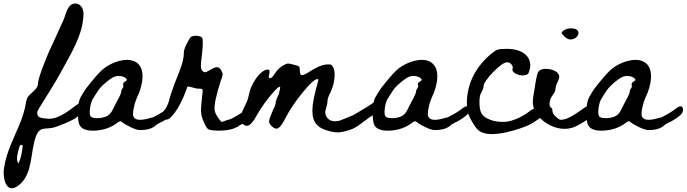

<svg xmlns="http://www.w3.org/2000/svg" viewBox="-147 -693 3794 1061"><path d="M329.8 -107C329.5 -138.1 309.5 -137.9 286.6 -120.2C278.3 -113.6 268.6 -106.8 258.3 -99.9C252.7 -97.3 178.7 -31.4 118.4 -36.9C92.1 -39.3 74.6 -40.6 66.1 -49.1C62.2 -53 59.8 -57.6 59.1 -63.1C58.3 -68.5 58.7 -73.4 60.2 -77.6C61.8 -81.9 64.3 -86.9 67.8 -92.7C107.5 -159.1 152.9 -225.6 189.2 -293.6C243.2 -394.7 310.4 -495.2 314.5 -613.5C315.5 -644.4 298.3 -678.9 261.5 -672.8C225.3 -666.7 217.1 -613.7 205.5 -586.1C201.6 -576.6 181.1 -531.7 144 -451.3C123 -407.2 104.3 -362.6 87.6 -317.7C70.9 -272.7 62.6 -243.3 62.6 -229.3C62.6 -200.3 21.4 -178.5 7.5 -158C-3.6 -141.7 -4.3 -116.7 -9 -97.5C-14.8 -73.6 -21.5 -49.9 -30.5 -27C-64.9 60.7 -111.5 142.1 -124.9 236.6C-133.7 298.6 -109 396.2 -30.1 318.8C27.7 262.2 23.7 160.4 43.4 86.8C70.7 -15.4 101 36.2 177.4 2.2C181.3 0.5 231.6 -17.1 266.3 -37.2C278.5 -44.4 330 -87.6 329.8 -107ZM-27 164.7ZM-40.3 120.4C-39.2 116.6 -37.8 112.6 -34.9 109.9C-32 107.2 -26.9 106.4 -24.1 109.2C-21.7 111.6 -21.9 115.4 -22.2 118.8C-25 148.5 -31.8 184.6 -45.6 210C-62 190.3 -47.1 143.6 -40.3 120.4Z M781.8 -95.8C762.5 -80.4 736.3 -64 703 -46.8C701 -45.7 698.7 -44.8 696.3 -43.8C694 -43.8 691.8 -43.5 689.5 -42.9C634.5 -25.7 601.8 -26.9 591.6 -46.8C587.1 -54.4 587.1 -70 591.6 -93.3C596.1 -116.7 602.8 -138.3 611.8 -158.1C638.9 -212.4 664.9 -318.8 599.8 -352.3C549.1 -378.4 469.2 -347.7 427.9 -315.5C409 -300.8 383.3 -273 350.7 -232C340.4 -219.9 333.2 -210.8 329 -204.7C324.9 -198.6 320.6 -192.2 316.1 -185.5C311.6 -178.7 305.5 -168.4 297.8 -154.3C288.9 -138.3 284.1 -111.4 283.5 -73.7C282.8 -35.9 286.7 -10.6 295 2.2C308.4 22.7 337.2 31.5 381.4 28.6C425.6 25.7 463.6 12.7 495.6 -10.3C505.2 -18 511.9 -22.2 515.8 -22.8C519.6 -23.4 524.1 -21.5 529.2 -17C536.9 -10 552.9 -0.7 577.2 10.8C593.2 18.5 605.8 23.1 615.1 24.7C624.4 26.3 637.4 26.1 654 24.2C680.2 21 700.4 12.7 714.5 -0.7L719.1 -5.1C727.5 -9.7 734.2 -13.5 737.5 -15.1C748.5 -19.6 759 -25.3 769.3 -32.4C785.7 -43.7 817.7 -61.3 817.5 -84.9C817.2 -110.5 800.8 -110.4 781.8 -95.8ZM544.6 -242.6C535 -237.5 531.4 -230.7 534 -222.4C535.9 -216 534.6 -210.1 530.2 -204.7C525.7 -199.2 523.4 -194 523.4 -188.8C523.4 -180.5 516.7 -164.5 503.3 -140.8C496.2 -127.4 486 -107.6 472.6 -81.3C465.5 -66.6 454.3 -55.7 439 -48.7C423.6 -42.9 407 -40 389 -40C371.1 -40 359.6 -43.3 354.5 -49.6C348.7 -56.7 347.5 -72.2 350.7 -96.2C353.9 -120.2 359.9 -138.6 368.9 -151.4C375.9 -162.9 384.6 -176.4 394.8 -191.7C403.2 -205.2 418.3 -221 440.4 -239.3C462.5 -257.5 479 -267.9 489.9 -270.5C500.7 -273.7 511.9 -274.1 523.4 -271.9C535 -269.6 543.9 -265.3 550.3 -258.9C553.5 -255.7 554.8 -253 554.2 -250.8C553.5 -248.5 550.3 -245.8 544.6 -242.6Z M1228.5 -99.1C1206.2 -80.3 1175.7 -60.4 1137.1 -39.4C1127.5 -34.1 1116.8 -31.8 1106.3 -29C1100.4 -27.4 1083.6 -17.9 1077.8 -20C1074.4 -21.1 1069.8 -26 1063.9 -34.6C1049.8 -53.3 1041.6 -69.5 1039.4 -83.1C1037.1 -96.8 1039 -117.6 1045 -145.7C1053.1 -181.6 1062 -213.6 1071.6 -241.6C1079 -261.1 1082.9 -274.2 1083.3 -280.9C1083.7 -287.4 1081.3 -295.1 1076.1 -303.7C1068.7 -315.4 1060.9 -321.4 1052.7 -321.9C1044.6 -322.2 1031.2 -316.9 1012.7 -306C1000 -298.2 991.5 -294.1 987 -293.7C982.6 -293.3 977.4 -295.9 971.4 -301.4C966.3 -307.6 963.5 -316 963.1 -326.5C962.7 -337.1 964.8 -359.4 969.2 -393.8C975.2 -446.8 975.2 -477.2 969.2 -485C964.8 -490.5 955.7 -493.8 942 -495C928.2 -496.1 917.3 -494.4 909.1 -489.7C903.2 -485.1 895 -472 884.7 -450.5C874.2 -429 869.1 -414.1 869.1 -405.4C869 -353 847.9 -307.5 829.3 -260.2C825.2 -249.8 811.4 -215.5 799.6 -179.6H799.6C799.6 -179.6 799.5 -179.3 799.5 -179.2C794.3 -163.5 789.7 -147.7 786.3 -133.3C779 -111.9 769.3 -89.6 758.8 -81.8C758.8 -81.8 745.7 -13.4 787.2 -36.7C787.2 -36.7 838 -70 884.5 -202.5C887.2 -209.7 889 -214.8 888.8 -214.8C909.7 -214.7 928.4 -203.1 950.3 -203.1C955.5 -203.1 959.6 -202.9 962.6 -202.5C965.6 -202.1 967.9 -201.3 969.8 -200.1C971.6 -199 972.6 -197.1 972.6 -194.3C972.6 -191.6 972.6 -187.9 972.6 -183.2C968.1 -145 965.3 -117.1 964.2 -99.5C963.1 -82 964.2 -65.8 967.5 -51C970.8 -36.2 989.9 12.5 1004.7 21.8C1019.9 30.9 1114.9 34.6 1153.3 12.8C1158.4 11.4 1162.9 9.8 1166.3 8.1C1169.8 6.2 1171.7 4 1172.8 1.6C1174.5 0.7 1176 -0.1 1177.1 -0.6C1189.8 -6.1 1202 -13.2 1213.9 -21.8C1233 -35.6 1270.1 -56.9 1269.8 -85.8C1269.5 -117.1 1250.4 -116.9 1228.5 -99.1Z M1906.8 -119C1890.7 -106.2 1808.4 -59 1805.1 -56.9C1786.2 -48.8 1732.9 -26.7 1729.4 -26C1714.3 -22.9 1702.1 -22.1 1692.8 -23.7C1676.5 -26.7 1664.5 -35.1 1656.8 -48.6C1649 -62.2 1648.2 -76.7 1654.4 -92.2C1659.8 -110.8 1662.6 -124.8 1662.6 -134.1C1662.6 -145.7 1668.4 -162.4 1680 -184.1C1690.1 -205.8 1696.9 -229.2 1700.3 -254.4C1703.8 -279.6 1702.4 -300.3 1696.3 -316.6C1691.6 -326.6 1687.1 -332.9 1682.9 -335.2C1678.6 -337.5 1668.4 -337.9 1652.1 -336.4C1629.6 -333.2 1602.5 -321.6 1570.7 -301.5C1557.5 -293 1547.5 -287 1540.5 -283.5C1533.5 -280 1527.7 -278 1523.1 -277.7C1518.4 -277.3 1515.3 -278.6 1513.8 -281.7C1512.2 -284.8 1511.1 -289.9 1510.3 -296.8C1509.5 -311.5 1508.7 -319.3 1508 -320.1C1508 -325.5 1500.6 -329.8 1485.9 -332.9C1482 -333.6 1476.8 -335 1470.2 -336.9C1463.6 -338.9 1459.3 -340 1457.4 -340.4C1455.5 -340.8 1452.2 -341.2 1447.6 -341.6C1442.9 -341.9 1439.2 -341.6 1436.5 -340.4C1433.8 -339.2 1430.3 -337.7 1426.1 -335.8C1421.8 -333.8 1416.6 -330.9 1410.4 -327.1C1394.1 -315.4 1380.1 -300.3 1368.5 -281.7C1360 -268.5 1352.6 -261.5 1346.4 -260.8C1337.9 -259.2 1336 -266.6 1340.6 -282.8C1352.5 -324.5 1315.3 -306.7 1299.1 -294C1274.7 -274.8 1255.5 -242.2 1242.4 -214.6C1228.8 -186 1228.8 -152.6 1212.8 -121.3C1194.9 -86.4 1184.6 -61.2 1182 -45.7C1179.2 -30.2 1183.7 -17.4 1195.3 -7.4C1206.9 3.5 1218.8 5.2 1230.8 -2.1C1242.8 -9.5 1256.1 -26.7 1270.9 -53.9C1280.2 -71.7 1294.1 -93.6 1312.7 -119.5C1331.3 -145.5 1349.1 -167.8 1366.2 -186.4C1383.2 -205 1394.5 -214.3 1399.9 -214.3C1403 -212.7 1400.7 -198.8 1392.9 -172.5C1382.1 -149.2 1376.7 -134.1 1376.7 -127.1C1376.7 -118.6 1371.2 -103.5 1360.4 -81.8C1347.2 -51.6 1340.4 -32 1340 -23.1C1339.6 -14.1 1344.9 -4.7 1355.7 5.4C1368.9 17.8 1380.7 20.9 1391.2 14.7C1401.7 8.5 1414.6 -9.7 1430.1 -39.9C1452.6 -84.1 1484.2 -131.2 1524.9 -181.2C1565.6 -231.1 1592.9 -256.1 1606.8 -256.1C1612.2 -256.1 1613.4 -251.5 1610.3 -242.2C1599.4 -204.2 1591.5 -172 1586.5 -145.7C1581.4 -119.3 1579.1 -95.9 1579.5 -75.4C1579.9 -54.8 1583.4 -37.8 1590 -24.2C1596.5 -10.7 1606.1 0.4 1618.5 8.9C1630.8 17.4 1647.1 24.4 1667.3 29.8C1689 36.1 1707 39 1721.4 38.5C1735.7 38.2 1755.6 34.1 1781.2 26.3C1802.9 20.1 1824 8.9 1844.6 -7.4C1853.7 -14.6 1883.1 -36.4 1891.6 -42.2C1911.5 -56 1950.3 -77.2 1950 -105.8C1949.6 -136.9 1929.7 -136.7 1906.8 -119Z M2410.8 -95.8C2391.5 -80.4 2365.3 -64 2332 -46.8C2330 -45.7 2327.7 -44.8 2325.3 -43.8C2323 -43.8 2320.8 -43.5 2318.5 -42.9C2263.5 -25.7 2230.8 -26.9 2220.6 -46.8C2216.1 -54.4 2216.1 -70 2220.6 -93.3C2225.1 -116.7 2231.8 -138.3 2240.8 -158.1C2267.9 -212.4 2293.9 -318.8 2228.8 -352.3C2178.1 -378.4 2098.2 -347.7 2056.9 -315.5C2038 -300.8 2012.3 -273 1979.7 -232C1969.4 -219.9 1962.2 -210.8 1958 -204.7C1953.9 -198.6 1949.6 -192.2 1945.1 -185.5C1940.6 -178.7 1934.5 -168.4 1926.8 -154.3C1917.9 -138.3 1913.1 -111.4 1912.5 -73.7C1911.8 -35.9 1915.7 -10.6 1924 2.2C1937.4 22.7 1966.2 31.5 2010.4 28.6C2054.6 25.7 2092.6 12.7 2124.6 -10.3C2134.2 -18 2140.9 -22.2 2144.8 -22.8C2148.6 -23.4 2153.1 -21.5 2158.2 -17C2165.9 -10 2181.9 -0.7 2206.2 10.8C2222.2 18.5 2234.8 23.1 2244.1 24.7C2253.4 26.3 2266.4 26.1 2283 24.2C2309.2 21 2329.4 12.7 2343.5 -0.7L2348.1 -5.1C2356.5 -9.7 2363.2 -13.5 2366.5 -15.1C2377.5 -19.6 2388 -25.3 2398.3 -32.4C2414.7 -43.7 2446.7 -61.3 2446.5 -84.9C2446.2 -110.5 2429.8 -110.4 2410.8 -95.8ZM2173.6 -242.6C2164 -237.5 2160.4 -230.7 2163 -222.4C2164.9 -216 2163.6 -210.1 2159.2 -204.7C2154.7 -199.2 2152.4 -194 2152.4 -188.8C2152.4 -180.5 2145.7 -164.5 2132.3 -140.8C2125.2 -127.4 2115 -107.6 2101.6 -81.3C2094.5 -66.6 2083.3 -55.7 2068 -48.7C2052.6 -42.9 2036 -40 2018 -40C2000.1 -40 1988.6 -43.3 1983.5 -49.6C1977.7 -56.7 1976.5 -72.2 1979.7 -96.2C1982.9 -120.2 1988.9 -138.6 1997.9 -151.4C2004.9 -162.9 2013.6 -176.4 2023.8 -191.7C2032.2 -205.2 2047.3 -221 2069.4 -239.3C2091.5 -257.5 2108 -267.9 2118.9 -270.5C2129.7 -273.7 2140.9 -274.1 2152.4 -271.9C2164 -269.6 2172.9 -265.3 2179.3 -258.9C2182.5 -255.7 2183.8 -253 2183.2 -250.8C2182.5 -248.5 2179.3 -245.8 2173.6 -242.6Z M2821 -96.5C2819.3 -95.1 2817.1 -93.6 2815.2 -92.2C2805.2 -97.1 2787.6 -84.4 2778.4 -77.4C2755.1 -59.6 2729.5 -45.1 2702.3 -34.3C2688.7 -28.9 2674.6 -24.4 2660.1 -21.8C2616.9 -14 2542.9 -23.9 2515.5 -63.9C2504.5 -80.1 2503.1 -104.4 2502.6 -123.2C2501.9 -151.1 2505.3 -170.8 2513.1 -182.4C2520.9 -195.6 2524.7 -205.7 2524.7 -212.7C2524.7 -230.5 2542.4 -257.6 2577.6 -294C2612.9 -330.4 2639.1 -348.7 2656.1 -348.7C2665.4 -348.7 2673.3 -344.6 2679.9 -336.4C2686.5 -328.3 2688.3 -320.4 2685.2 -312.6C2682.1 -303.3 2687.7 -294.6 2702 -286.5C2716.4 -278.3 2731.7 -275 2747.9 -276.6C2759.6 -278.1 2767.1 -280.8 2770.6 -284.7C2774.1 -288.6 2777.8 -298.7 2781.7 -315C2787.1 -347.5 2778 -373.7 2754.4 -393.4C2730.7 -413.2 2696.4 -423.1 2651.5 -423.1C2626.7 -423.1 2609.8 -421.3 2600.9 -417.8C2592 -414.4 2578.3 -404.8 2559.7 -389.3C2479.8 -318.8 2437.6 -234.3 2433 -135.9C2432.2 -103.4 2435.3 -77.8 2442.3 -59.2C2449.2 -40.6 2474.5 5 2493.2 23.7C2556.1 86.5 2751.1 8.9 2767.4 1.3C2780.7 -4.2 2793.5 -11.2 2805.9 -19.7C2825.8 -33.4 2864.5 -54.6 2864.2 -83.3C2863.9 -114.4 2844 -114.2 2821 -96.5Z M3015.3 -475.9C3029.2 -479 3039.3 -485.8 3045.5 -496.3C3051.7 -506.8 3051.3 -516.2 3044.3 -524.8C3038.1 -532.5 3026.5 -536.4 3009.5 -536.4C2992.4 -536.4 2978.5 -532.5 2967.6 -524.8C2959.9 -518.6 2956.2 -513.9 2956.6 -510.8C2957 -507.7 2962.2 -501.1 2972.3 -491.1C2986.2 -477.1 3000.6 -472.1 3015.3 -475.9ZM3154.8 -100.5C3147 -113.7 3136.2 -118.9 3122.2 -116.2C3108.3 -113.5 3088.1 -102.4 3061.8 -83.1C3028.4 -59.1 3000.9 -43.2 2979.2 -35.4C2964.5 -31.5 2954.4 -30.2 2949 -31.4C2943.6 -32.5 2936.2 -37.3 2926.9 -45.9C2913 -58.3 2906 -69.1 2906 -78.4C2906 -89.3 2903.3 -95.9 2897.9 -98.2C2890.9 -102.8 2888.4 -112.5 2890.3 -127.3C2892.2 -142 2897.5 -154.7 2906 -165.6C2916.8 -179.6 2922.3 -191.2 2922.3 -200.5C2922.3 -210.5 2928.1 -228 2939.7 -252.8C2965.2 -307.3 2853.4 -328.7 2829.5 -299.2C2816.1 -282.7 2807.5 -197.2 2802.3 -172.5C2793.5 -129.9 2794.9 -90.7 2823.8 -55.7C2874.6 5.9 2964.4 41.5 3039.7 2.9C3073.1 -14.1 3102.1 -33.1 3126.9 -54C3142.4 -67.2 3151.9 -76.7 3155.4 -82.5C3158.9 -88.3 3158.6 -94.3 3154.8 -100.5Z M3591.8 -95.8C3572.5 -80.4 3546.3 -64 3513 -46.8C3511 -45.7 3508.7 -44.8 3506.3 -43.8C3504 -43.8 3501.8 -43.5 3499.5 -42.9C3444.5 -25.7 3411.8 -26.9 3401.6 -46.8C3397.1 -54.4 3397.1 -70 3401.6 -93.3C3406.1 -116.7 3412.8 -138.3 3421.8 -158.1C3448.9 -212.4 3474.9 -318.8 3409.8 -352.3C3359.1 -378.4 3279.2 -347.7 3237.9 -315.5C3219 -300.8 3193.3 -273 3160.7 -232C3150.4 -219.9 3143.2 -210.8 3139 -204.7C3134.9 -198.6 3130.6 -192.2 3126.1 -185.5C3121.6 -178.7 3115.5 -168.4 3107.8 -154.3C3098.9 -138.3 3094.1 -111.4 3093.5 -73.7C3092.8 -35.9 3096.7 -10.6 3105 2.2C3118.4 22.7 3147.2 31.5 3191.4 28.6C3235.6 25.7 3273.6 12.7 3305.6 -10.3C3315.2 -18 3321.9 -22.2 3325.8 -22.8C3329.6 -23.4 3334.1 -21.5 3339.2 -17C3346.9 -10 3362.9 -0.7 3387.2 10.8C3403.2 18.5 3415.8 23.1 3425.1 24.7C3434.4 26.3 3447.4 26.1 3464 24.2C3490.2 21 3510.4 12.7 3524.5 -0.7L3529.1 -5.1C3537.5 -9.7 3544.2 -13.5 3547.5 -15.1C3558.5 -19.6 3569 -25.3 3579.3 -32.4C3595.7 -43.7 3627.7 -61.3 3627.5 -84.9C3627.2 -110.5 3610.8 -110.4 3591.8 -95.8ZM3354.6 -242.6C3345 -237.5 3341.4 -230.7 3344 -222.4C3345.9 -216 3344.6 -210.1 3340.2 -204.7C3335.7 -199.2 3333.4 -194 3333.4 -188.8C3333.4 -180.5 3326.7 -164.5 3313.3 -140.8C3306.2 -127.4 3296 -107.6 3282.6 -81.3C3275.5 -66.6 3264.3 -55.7 3249 -48.7C3233.6 -42.9 3217 -40 3199 -40C3181.1 -40 3169.6 -43.3 3164.5 -49.6C3158.7 -56.7 3157.5 -72.2 3160.7 -96.2C3163.9 -120.2 3169.9 -138.6 3178.9 -151.4C3185.9 -162.9 3194.6 -176.4 3204.8 -191.7C3213.2 -205.2 3228.3 -221 3250.4 -239.3C3272.5 -257.5 3289 -267.9 3299.9 -270.5C3310.7 -273.7 3321.9 -274.1 3333.4 -271.9C3345 -269.6 3353.9 -265.3 3360.3 -258.9C3363.5 -255.7 3364.8 -253 3364.2 -250.8C3363.5 -248.5 3360.3 -245.8 3354.6 -242.6Z"/></svg>

Font: Beth Ellen
Style: Regular
Weight: 400
Version: Version 1.015;Fontself Maker 2.1.2